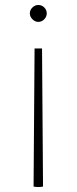

<svg xmlns="http://www.w3.org/2000/svg" viewBox="-20 -529 308 772"><path d="M168 -475Q168 -462 158 -451.5Q148 -441 134 -441Q121 -441 110.5 -451.5Q100 -462 100 -475Q100 -489 110.5 -499Q121 -509 134 -509Q148 -509 158 -499Q168 -489 168 -475ZM134 223Q147 223 153 221L149 -334H119L115 221Q121 223 134 223Z"/></svg>

Font: Arima Madurai Thin
Style: Regular
Weight: 250
Designer: Joana Correia and Natanael Gama
Foundry: NDISCOVER
Version: Version 1.019; ttfautohint (v1.5) -l 7 -r 28 -G 50 -x 13 -D 